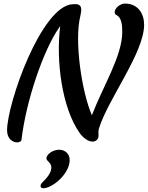

<svg xmlns="http://www.w3.org/2000/svg" viewBox="-20 -780 815 1059"><path d="M19 -61C19 -13.2 51.3 5.4 74.7 5.4C87.4 5.4 97.7 -0.5 98.6 -9.3C123.5 -223.1 219.7 -504.4 305.7 -627L312 -635.7C288.1 -443.8 321.3 -185.5 419.4 -46.4C439 -18.6 467.3 1 490.7 1C499.5 1 507.8 -2 514.6 -8.8C522.5 -16.6 523.4 -24.4 523.4 -34.2C523.4 -43.9 521 -56.2 526.4 -73.2C576.7 -234.4 774.9 -489.3 774.9 -644C774.9 -702.1 743.2 -760.3 668.9 -760.3C644 -760.3 609.4 -734.9 612.8 -709C613.8 -702.6 618.2 -698.7 622.6 -696.8C651.4 -682.6 654.3 -640.6 654.3 -603.5C654.3 -472.2 549.8 -307.6 486.8 -144.5C430.7 -272.5 388.7 -556.2 423.3 -692.4C427.2 -709 428.7 -722.2 427.7 -731.9C425.3 -757.3 405.3 -758.3 380.9 -756.8C207.5 -748 19 -208.5 19 -61ZM236.3 88.9C231.4 108.4 263.2 113.3 263.2 144C263.2 175.8 234.9 204.6 213.4 226.6C199.7 238.8 199.7 258.3 218.8 258.3C267.6 258.3 364.3 180.2 364.3 102.5C364.3 69.3 339.8 45.9 306.6 45.9C275.9 45.9 243.2 65.4 236.3 88.9Z"/></svg>

Font: Courgette
Style: Regular
Weight: 400
Designer: Karolina Lach
Foundry: Karolina Lach
Version: Version 1.002